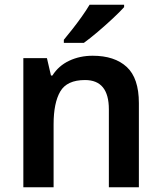

<svg xmlns="http://www.w3.org/2000/svg" viewBox="-20 -786 678 806"><path d="M369 -552Q461 -552 512 -505Q563 -458 563 -353V0H437V-327Q437 -450 337 -450Q261 -450 233 -402Q205 -354 205 -264V0H78V-542H177L194 -469H200Q226 -510 270.5 -531Q315 -552 369 -552ZM501 -756Q484 -737 453.5 -708.5Q423 -680 390 -652Q357 -624 332 -606H248V-619Q263 -637 283.5 -663Q304 -689 323.5 -716.5Q343 -744 356 -766H501Z"/></svg>

Font: Noto Sans Canadian Aboriginal SemiBold
Style: Regular
Weight: 600
Designer: Monotype Design Team, Typotheque's Kevin King
Foundry: Monotype Imaging Inc.
Version: Version 2.004; ttfautohint (v1.8.4.7-5d5b)